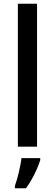

<svg xmlns="http://www.w3.org/2000/svg" viewBox="-20 -780 291 1021"><path d="M177 0V-760H75V0ZM194 71V61H94C90 102 72 174 59 209V221H118C151 177 181 114 194 71Z"/></svg>

Font: Noto Sans Lao Looped SemiCondensed Medium
Style: Regular
Weight: 500
Width: 4
Designer: Mark Frömberg, Ben Mitchell
Foundry: The Fontpad Ltd
Version: Version 1.002